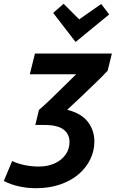

<svg xmlns="http://www.w3.org/2000/svg" viewBox="-88 -806 609 1011"><path d="M101 185Q56 185 12.5 175.5Q-31 166 -68 147L-24 42Q6 56 42.5 63.5Q79 71 115 71Q164 71 200.5 54Q237 37 257.5 8Q278 -21 278 -58Q278 -100 246.5 -124Q215 -148 145 -148H98L117 -227Q148 -254 184 -288.5Q220 -323 253.5 -356.5Q287 -390 313 -415H69L96 -524H501L479 -434Q457 -410 421 -375Q385 -340 345 -302Q305 -264 266 -228Q341 -209 375 -164Q409 -119 409 -61Q409 -12 387.5 32.5Q366 77 326.5 111Q287 145 230 165Q173 185 101 185ZM310 -585 192 -738 247 -786 329 -704 445 -785 487 -730Z"/></svg>

Font: Ubuntu Sans
Style: Bold Italic
Weight: 700
Italic angle: -13.5°
Designer: Dalton Maag Ltd
Foundry: Dalton Maag Ltd
Version: Version 1.006